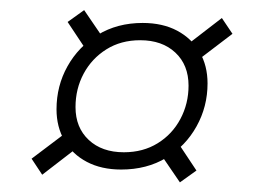

<svg xmlns="http://www.w3.org/2000/svg" viewBox="-20 -442 535 389"><path d="M117 -397.5 150.5 -421.5 193.5 -358.5 159.5 -333.5ZM429.5 -405.5 451 -373.5 373.5 -314.5 351 -345ZM378 -96.5 344.5 -72.5 301.5 -135.5 335.5 -160.5ZM44 -120.5 121.5 -179 144 -148.5 65.5 -88ZM269 -395.5Q309.5 -395.5 339 -379.8Q368.5 -364 384.5 -336.5Q400.5 -309 400.5 -273Q400.5 -226 378.2 -186Q356 -146 316.8 -122.2Q277.5 -98.5 225.5 -98.5Q185.5 -98.5 156 -114Q126.5 -129.5 110.5 -157.2Q94.5 -185 94.5 -220.5Q94.5 -268 116.8 -307.8Q139 -347.5 178.2 -371.5Q217.5 -395.5 269 -395.5ZM231 -133.5Q270 -133.5 299.5 -151.8Q329 -170 345.5 -201Q362 -232 362 -268.5Q362 -310.5 335.2 -335.5Q308.5 -360.5 264 -360.5Q225 -360.5 195.5 -342Q166 -323.5 149.5 -292.8Q133 -262 133 -225Q133 -183.5 159.8 -158.5Q186.5 -133.5 231 -133.5Z"/></svg>

Font: Newsreader 9pt Light
Style: Italic
Weight: 300
Italic angle: -17°
Designer: Hugues Gentile
Foundry: Production Type
Version: Version 1.003